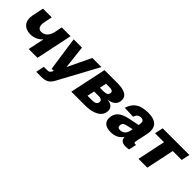

<svg xmlns="http://www.w3.org/2000/svg" viewBox="163 -1535 2670 2670"><g transform="rotate(45 1498.0 -200.0)"><path d="M374 0H547L660 -538H487L464 -425C446 -340 396 -291 328 -291C270 -291 248 -340 266 -425L290 -538H118L84 -377C55 -245 119 -160 248 -160C318 -160 381 -191 425 -241Z M672 150H769C861 150 908 125 950 47L1267 -538H1088L923 -194L884 -538H721L794 -32H837L823 -6C809 20 793 26 760 26H698Z M1213 0H1495C1634 0 1765 -55 1765 -174C1765 -236 1723 -272 1643 -278C1735 -286 1794 -332 1794 -415C1794 -499 1721 -538 1579 -538H1327ZM1455 -320 1476 -419H1550C1592 -419 1613 -404 1613 -379C1613 -337 1581 -320 1528 -320ZM1412 -119 1435 -226H1529C1571 -226 1593 -209 1593 -182C1593 -137 1558 -119 1507 -119Z M2182 -73C2182 -25 2216 7 2287 7C2309 7 2338 3 2349 0L2373 -112H2359C2343 -112 2334 -117 2334 -134C2334 -167 2381 -325 2381 -390C2381 -496 2315 -550 2179 -550C2018 -550 1937 -494 1897 -367L2066 -361C2083 -409 2108 -432 2154 -432C2195 -432 2208 -411 2208 -378C2208 -368 2206 -353 2204 -334L2045 -302C1917 -275 1842 -220 1842 -109C1842 -30 1898 12 1996 12C2084 12 2144 -23 2182 -80C2182 -78 2182 -75 2182 -73ZM2021 -144C2021 -182 2043 -202 2085 -211L2185 -234C2182 -221 2180 -209 2178 -199C2163 -126 2117 -100 2067 -100C2035 -100 2021 -114 2021 -144Z M2534 0H2707L2794 -414H2970L2996 -538H2471L2445 -414H2621Z"/></g></svg>

Font: Geist ExtraBold
Style: Italic
Weight: 800
Italic angle: -12°
Designer: Basement.studio, Andrés Briganti, Mateo Zaragoza
Foundry: Basement.studio, Vercel, Andrés Briganti, Guido Ferreyra, Mateo Zaragoza
Version: Version 1.500